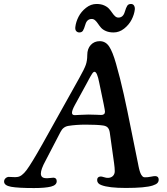

<svg xmlns="http://www.w3.org/2000/svg" viewBox="-35 -930 831 958"><path d="M555.7 -842.3Q579.1 -842.3 587.4 -870.1Q594.2 -893.1 600.1 -901.6Q606 -910.2 618.2 -910.2Q628.9 -910.2 633.8 -902.1Q638.7 -894 637.7 -882.8Q634.8 -857.4 621.6 -831.8Q608.4 -806.2 584.2 -787.1Q560.1 -768.1 531.7 -768.1Q509.8 -768.1 493.9 -774.9Q478 -781.7 469.2 -791.7Q460.4 -801.8 453.9 -811.8Q447.3 -821.8 439.7 -828.6Q432.1 -835.4 422.9 -835.4Q398.9 -835.4 391.1 -808.1Q384.3 -785.2 378.7 -776.6Q373 -768.1 360.8 -768.1Q351.6 -768.1 345.5 -774.7Q339.4 -781.2 340.8 -794.9Q343.8 -820.8 356.9 -846.4Q370.1 -872.1 394.3 -891.1Q418.5 -910.2 446.8 -910.2Q468.8 -910.2 484.6 -903.1Q500.5 -896 509.3 -886Q518.1 -876 524.7 -866.2Q531.2 -856.4 538.8 -849.4Q546.4 -842.3 555.7 -842.3ZM267.1 -272 191.9 -127.4Q168.9 -85.4 168.9 -64Q168.9 -42 193.4 -41Q204.1 -40.5 216.3 -42Q228.5 -43.5 231.9 -43.5Q248 -42.5 248 -25.9Q248 -6.3 219.5 1Q190.9 8.3 134.8 8.3Q55.7 8.3 20.5 2Q-14.6 -4.4 -14.6 -23.9Q-14.6 -33.2 -8.1 -39.8Q-1.5 -46.4 7.8 -47.4Q13.2 -47.9 27.6 -46.6Q42 -45.4 50.8 -46.9Q73.2 -48.8 97.7 -81.5Q122.1 -114.3 176.8 -211.4L360.8 -541Q385.7 -585.4 393.1 -606.4Q400.4 -627.4 400.4 -654.8Q400.4 -687 418 -705.8Q435.5 -724.6 462.4 -724.6Q491.7 -724.6 509.3 -698.5Q526.9 -672.4 543.9 -612.3Q564.9 -539.1 582.5 -460Q600.1 -380.9 620.4 -278.1Q640.6 -175.3 650.9 -127.4Q651.9 -123.5 653.6 -114.3Q655.3 -105 656.2 -100.8Q657.2 -96.7 658.9 -88.6Q660.6 -80.6 662.1 -76.7Q663.6 -72.8 665.5 -66.9Q667.5 -61 669.7 -58.1Q671.9 -55.2 674.6 -51.8Q677.2 -48.3 680.4 -46.9Q683.6 -45.4 687.5 -45.4Q700.7 -44.9 717.3 -48.3Q733.9 -51.8 741.2 -51.3Q756.8 -49.8 756.8 -33.7Q756.8 -23.4 750.2 -16.6Q743.7 -9.8 727.1 -4.4Q689.9 7.8 592.8 7.8Q507.3 7.8 471.2 -6.3Q449.7 -13.7 449.7 -31.7Q449.7 -47.9 466.3 -49.3Q472.2 -49.8 483.9 -45.9Q495.6 -42 504.4 -42.5Q519.5 -43 528.6 -52.2Q537.6 -61.5 537.6 -75.7Q537.6 -91.8 534.2 -115.7L512.7 -269Q510.3 -284.7 502.9 -293Q495.6 -301.3 480.5 -303.7Q450.2 -308.1 392.6 -308.1Q344.7 -308.1 305.7 -301.8Q279.8 -297.4 267.1 -272ZM405.8 -358.4Q426.8 -358.4 445.3 -357.4Q463.9 -356.4 469.7 -356.4Q488.8 -356.4 488.8 -373Q488.8 -378.4 482.4 -410.2L460 -518.1Q449.7 -571.8 436.5 -571.8Q433.6 -571.8 430.4 -569.1Q427.2 -566.4 423.6 -560.3Q419.9 -554.2 416.7 -549.1Q413.6 -543.9 408.4 -534.2Q403.3 -524.4 400.4 -519L337.4 -403.8Q324.2 -379.4 324.2 -367.2Q324.2 -355.5 338.4 -355.5Q339.8 -355.5 365.2 -356.9Q390.6 -358.4 405.8 -358.4Z"/></svg>

Font: Cooper* Medium
Style: Italic
Weight: 500
Italic angle: -7°
Designer: Owen Earl
Foundry: indestructible type*
Version: Version 0.001